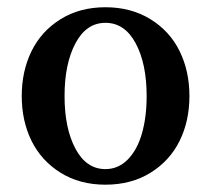

<svg xmlns="http://www.w3.org/2000/svg" viewBox="-20 -500 583 530"><path d="M271 9.8Q200.2 9.8 147.2 -23.2Q94.2 -56.2 67.1 -111.1Q40 -166 40 -234.9Q40 -303.7 67.1 -358.9Q94.2 -414.1 147.2 -447Q200.2 -480 271 -480Q341.8 -480 395.3 -447Q448.7 -414.1 475.8 -358.9Q502.9 -303.7 502.9 -234.9Q502.9 -166 475.8 -111.1Q448.7 -56.2 395.5 -23.2Q342.3 9.8 271 9.8ZM271 -33.2Q306.6 -33.2 332.8 -59.8Q358.9 -86.4 371.8 -131.6Q384.8 -176.8 384.8 -234.9Q384.8 -324.2 354.5 -380.6Q324.2 -437 271 -437Q218.3 -437 188.2 -380.4Q158.2 -323.7 158.2 -234.9Q158.2 -146 188.2 -89.6Q218.3 -33.2 271 -33.2Z"/></svg>

Font: El Messiri SemiBold
Style: Regular
Weight: 600
Designer: Mohamed Gaber
Foundry: Kief Type Foundry
Version: Version 2.007;PS 002.007;hotconv 1.0.88;makeotf.lib2.5.64775